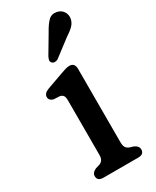

<svg xmlns="http://www.w3.org/2000/svg" viewBox="-177 -725 629 775"><g transform="rotate(-30 137.0 -337.0)"><path d="M193 -431V-89.5Q193 -72.5 198.8 -64.5Q204.5 -56.5 215 -53L231.5 -48Q251.5 -39 251.5 -23Q251.5 0 224.5 0H62Q34.5 0 34.5 -23Q34.5 -39 55 -48L72 -53Q82.5 -56.5 88.2 -64.5Q94 -72.5 94 -89.5V-342.5Q94 -358 89 -364.5Q84 -371 74.5 -373L45.5 -374.5Q26.5 -380.5 26.5 -396Q26.5 -413.5 51.5 -422.5L124 -448.5Q138 -453.5 148.5 -456.8Q159 -460 168 -460Q193 -460 193 -431ZM164 -619Q179 -646.5 194.2 -662.2Q209.5 -678 233 -673.5Q252 -670 261.8 -655Q271.5 -640 268.5 -622.5Q265.5 -605.5 253.2 -592.8Q241 -580 219.5 -566.5L140.5 -506.5Q133.5 -502.5 126 -502.5Q118.5 -502.5 113.5 -507.5Q108 -513 109.2 -520.5Q110.5 -528 114.5 -535.5Z"/></g></svg>

Font: Fraunces 72pt S100
Style: Regular
Weight: 400
Version: Version 1.000; ttfautohint (v1.8.3)